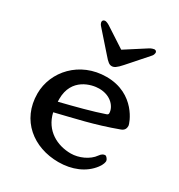

<svg xmlns="http://www.w3.org/2000/svg" viewBox="-183 -895 962 1031"><g transform="rotate(30 298.0 -379.5)"><path d="M48.8 -251.5C48.8 -86.4 175.3 11.7 329.6 11.7C412.6 11.7 486.8 -18.1 531.2 -77.1C547.9 -99.1 550.3 -115.2 550.3 -121.6C550.3 -129.9 538.6 -146.5 529.8 -146.5C519.5 -146.5 508.8 -140.6 499 -126.5C471.2 -86.4 413.1 -61.5 364.7 -61.5C281.2 -61.5 195.8 -104 172.4 -206.1C287.1 -234.9 396 -256.8 534.7 -308.1C556.6 -316.4 559.1 -332.5 559.1 -345.2C559.1 -357.4 506.3 -514.2 326.7 -514.2C161.1 -514.2 48.8 -387.7 48.8 -251.5ZM165.5 -267.6C165 -273.4 165 -278.8 165 -284.7C165 -413.6 276.9 -439.9 323.2 -439.9C399.4 -439.9 436 -388.2 436 -352.5C436 -347.7 434.6 -343.3 426.3 -340.3C356 -315.9 260.3 -291 165.5 -267.6ZM320.8 -577.6C334 -577.6 348.1 -585.4 375 -616.2L481 -736.3C486.8 -742.7 488.8 -752 489.3 -756.8C489.3 -763.2 485.8 -771 474.6 -771C469.7 -770.5 458 -767.6 446.8 -760.7L320.8 -679.7L196.3 -760.7C185.5 -767.6 174.3 -771 169.4 -771C158.2 -771 153.8 -763.2 153.8 -756.8C153.8 -752 156.7 -743.2 162.6 -736.3L268.6 -616.2C295.9 -584 306.2 -577.6 320.8 -577.6Z"/></g></svg>

Font: Stoke
Style: Regular
Weight: 400
Designer: Nicole Fally
Foundry: Nicole Fally
Version: Version 1.002